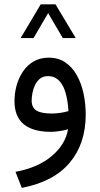

<svg xmlns="http://www.w3.org/2000/svg" viewBox="-20 -618 470 900"><path d="M170.9 -597.7 76.7 -439.5H137.2L205.6 -556.6L274.4 -439.5H335L240.2 -597.7ZM298.8 -12.2Q287.1 58.6 223.1 113Q159.2 167.5 52.7 187.5L82 262.7Q231.9 233.9 306.9 144.5Q381.8 55.2 381.8 -81.1Q381.8 -131.8 371.6 -179.7Q361.3 -227.5 340.1 -265.4Q318.8 -303.2 286.4 -325.4Q253.9 -347.7 209 -347.7Q168 -347.7 137.5 -329.8Q106.9 -312 87.2 -282.2Q67.4 -252.4 57.6 -216.6Q47.9 -180.7 47.9 -144.5Q47.9 -71.3 91.3 -35.6Q134.8 0 218.8 0Q234.9 0 258.5 -3.4Q282.2 -6.8 298.8 -12.2ZM300.8 -97.2Q281.2 -91.3 260.7 -88.6Q240.2 -85.9 221.2 -85.9Q173.8 -85.9 151.1 -99.6Q128.4 -113.3 128.4 -147Q128.4 -162.6 132.1 -182.1Q135.7 -201.7 144.3 -219.7Q152.8 -237.8 167.7 -249.5Q182.6 -261.2 205.1 -261.2Q248 -261.2 272 -220Q295.9 -178.7 300.8 -97.2Z"/></svg>

Font: Vazir Variable Regular
Style: Regular
Weight: 400
Designer: Saber Rastikerdar
Foundry: Saber Rastikerdar
Version: Version 30.1.0